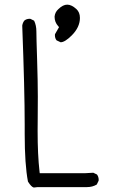

<svg xmlns="http://www.w3.org/2000/svg" viewBox="-20 -820 540 835"><path d="M243.7 -636.2Q262.2 -636.2 292 -666Q327.6 -701.7 327.6 -742.2Q327.6 -766.6 312 -780.8Q291 -799.8 272.5 -799.8Q253.9 -799.8 234.4 -780.8Q219.2 -767.6 217.3 -747.6Q217.3 -723.6 232.9 -706.5L236.8 -702.1L219.2 -671.4Q218.8 -669.4 218.8 -667.5Q218.8 -653.3 226.1 -644.5Q243.2 -636.2 243.7 -636.2ZM87.4 -278.8V-237.8Q87.4 -104 101.6 -30.3Q116.2 -6.8 127 -4.4L144 -6.3H358.4Q382.3 -6.3 400.9 -17.6L408.7 -33.7Q409.2 -35.6 409.2 -37.1Q409.2 -50.8 401.9 -61L385.7 -68.8L352.5 -66.9H152.8L151.9 -74.2Q143.6 -146.5 143.6 -250.5Q143.6 -271 144 -304Q144.5 -336.9 144.5 -400.1Q144.5 -463.4 141.4 -560.8Q138.2 -658.2 138.2 -683.8Q138.2 -709.5 128.4 -730L112.8 -737.8Q110.8 -738.3 109.4 -738.3Q95.2 -738.3 85.9 -730.5Q78.6 -721.2 76.7 -708.5Q87.4 -426.8 87.4 -278.8Z"/></svg>

Font: NaikaiFont
Style: Light
Weight: 300
Version: Version 1.89